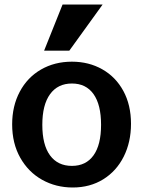

<svg xmlns="http://www.w3.org/2000/svg" viewBox="-20 -829 640 853"><path d="M34 -276.5Q34 -358 67.8 -421.5Q101.5 -485 162 -520Q222.5 -555 299.5 -555Q374.5 -555 434.2 -521.2Q494 -487.5 528 -425Q562 -362.5 562 -279Q562 -198 529.8 -133.5Q497.5 -69 438.8 -32.5Q380 4 303 4Q228.5 4 167.2 -30.2Q106 -64.5 70 -128.2Q34 -192 34 -276.5ZM429 -274.5Q429 -364 395.5 -411Q362 -458 299.5 -458Q237 -458 202.5 -410.8Q168 -363.5 168 -274.5Q168 -185.5 202.2 -138.8Q236.5 -92 299.5 -92Q362 -92 395.5 -138.8Q429 -185.5 429 -274.5ZM176 -604 258 -809H436L288 -604Z"/></svg>

Font: JuliaMono Black
Style: Regular
Weight: 900
Monospace: yes
Designer: cormullion
Foundry: corm
Version: Version 0.054; ttfautohint (v1.8.4)